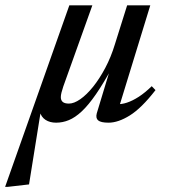

<svg xmlns="http://www.w3.org/2000/svg" viewBox="-88 -458 656 734"><path d="M351.5 -289.5 398 -437.5H486.5L364.5 -40L358 -60Q375.5 -58.5 397 -65.5Q418.5 -72.5 442.8 -88.2Q467 -104 492 -128.5L506.5 -113.5Q453 -44.5 408.5 -16.8Q364 11 327 11Q297.5 11 287.2 2.2Q277 -6.5 282 -25L337 -206.5L343 -204Q308 -140 279 -98Q250 -56 224.5 -32.2Q199 -8.5 175.2 1.2Q151.5 11 126.5 11Q102.5 11 86 0.2Q69.5 -10.5 63.8 -32Q58 -53.5 64.5 -84.5L78 -96L23 247L-59.5 256.5H-68.5L177 -437.5H265L154 -127.5Q149.5 -114 147 -104Q144.5 -94 144.5 -86.5Q144.5 -74.5 152 -68.2Q159.5 -62 175.5 -62Q195 -62 219 -78.8Q243 -95.5 267.8 -126.2Q292.5 -157 314.5 -198.5Q336.5 -240 351.5 -289.5Z"/></svg>

Font: Newsreader 24pt Medium
Style: Italic
Weight: 500
Italic angle: -17°
Designer: Hugues Gentile
Foundry: Production Type
Version: Version 1.003